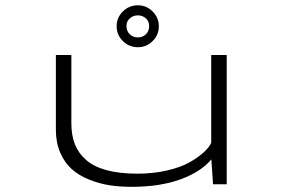

<svg xmlns="http://www.w3.org/2000/svg" viewBox="-20 -714 1090 744"><path d="M514.5 -531Q480.5 -531 456.2 -554.8Q432 -578.5 432 -612.5Q432 -646 456.2 -669.8Q480.5 -693.5 514.5 -693.5Q547.5 -693.5 571.5 -669.5Q595.5 -645.5 595.5 -612.5Q595.5 -578.5 571.5 -554.8Q547.5 -531 514.5 -531ZM514.5 -569Q532.5 -569 545.2 -581.2Q558 -593.5 558 -613.5Q558 -631 545.2 -642.8Q532.5 -654.5 514.5 -654.5Q496 -654.5 483 -642.8Q470 -631 470 -613.5Q470 -593.5 482.8 -581.2Q495.5 -569 514.5 -569ZM489.5 10Q444 10 404 3.8Q364 -2.5 325 -18.2Q286 -34 258.2 -58.5Q230.5 -83 213.5 -122.2Q196.5 -161.5 196.5 -211.5V-501H256.5V-236.5Q256.5 -190 270.2 -155Q284 -120 313.8 -94Q343.5 -68 393.5 -54.5Q443.5 -41 513 -41Q574.5 -41 627.8 -53.5Q681 -66 714.8 -85.2Q748.5 -104.5 769.5 -123.8Q790.5 -143 798.5 -160.5V-501H858.5V0H805.5L799 -96.5Q759.5 -48.5 679.8 -19.2Q600 10 489.5 10Z"/></svg>

Font: League Mono Extended UltraLight
Style: Regular
Weight: 200
Width: 9
Designer: Tyler Finck
Foundry: The League of Moveable Type / Tyler Finck
Version: Version 2.210